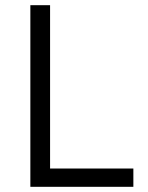

<svg xmlns="http://www.w3.org/2000/svg" viewBox="-20 -720 572 740"><path d="M97 0V-700H173V-70.5H494V0Z"/></svg>

Font: Geologica Roman ExtraLight
Style: Regular
Weight: 250
Designer: Sindre Bremnes, Frode Helland
Foundry: Monokrom Skriftforlag AS
Version: Version 1.010;gftools[0.9.28]